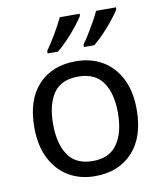

<svg xmlns="http://www.w3.org/2000/svg" viewBox="-86 -836 777 916"><g transform="rotate(-10 302.5 -378.0)"><path d="M551 -269Q551 -136 483.5 -63Q416 10 301 10Q230 10 174.5 -22.5Q119 -55 87 -117.5Q55 -180 55 -269Q55 -402 122 -474Q189 -546 304 -546Q377 -546 432.5 -513.5Q488 -481 519.5 -419.5Q551 -358 551 -269ZM146 -269Q146 -174 183.5 -118.5Q221 -63 303 -63Q384 -63 422 -118.5Q460 -174 460 -269Q460 -364 422 -418Q384 -472 302 -472Q220 -472 183 -418Q146 -364 146 -269ZM538 -766V-756Q528 -739 505 -710Q482 -681 455 -652.5Q428 -624 405 -606H355V-618Q369 -637 385 -663Q401 -689 416.5 -716.5Q432 -744 442 -766ZM362 -766V-756Q352 -739 329 -710Q306 -681 279 -652.5Q252 -624 229 -606H179V-618Q200 -647 225 -689.5Q250 -732 266 -766Z"/></g></svg>

Font: Noto Sans IKEA
Style: Regular
Weight: 400
Designer: Monotype Design Team
Foundry: Monotype Imaging Inc.
Version: Version 2.001